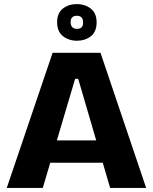

<svg xmlns="http://www.w3.org/2000/svg" viewBox="-20 -918 747 938"><path d="M13 0 237 -660H471L694 0H518L362 -533H347L189 0ZM145 -123V-232H586V-123ZM356 -719Q316 -719 287.5 -741.5Q259 -764 259 -810Q259 -854 287 -876Q315 -898 355 -898Q396 -898 424 -875.5Q452 -853 452 -809Q452 -763 424 -741Q396 -719 356 -719ZM356 -777Q372 -777 379 -785Q386 -793 386 -808Q386 -824 378.5 -832.5Q371 -841 356 -841Q340 -841 332.5 -833Q325 -825 325 -810Q325 -794 333 -785.5Q341 -777 356 -777Z"/></svg>

Font: Bricolage Grotesque 48pt Condensed ExtraBold ExtraBold
Style: Regular
Weight: 800
Version: Version 1.000;gftools[0.9.30]